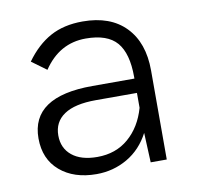

<svg xmlns="http://www.w3.org/2000/svg" viewBox="-63 -561 647 632"><g transform="rotate(-10 260.5 -244.5)"><path d="M252 -495.6Q344.7 -495.6 395.5 -443.1Q446.3 -390.6 446.3 -297.9V0H392.6L388.2 -99.1Q361.3 -47.4 314.2 -20Q267.1 7.3 210.9 7.3Q135.3 7.3 88.9 -32.5Q42.5 -72.3 42.5 -141.6Q42.5 -280.8 247.1 -280.8H387.7V-286.6Q387.7 -365.2 356.2 -401.9Q324.7 -438.5 252.4 -438.5Q164.1 -438.5 110.8 -358.9L61.5 -395Q98.1 -445.8 143.6 -470.7Q189 -495.6 252 -495.6ZM223.1 -47.9Q285.2 -47.9 327.6 -84.5Q370.1 -121.1 387.7 -183.1V-232.9H250.5Q179.7 -232.9 144 -208.7Q108.4 -184.6 108.4 -139.6Q108.4 -97.2 138.7 -72.5Q168.9 -47.9 223.1 -47.9Z"/></g></svg>

Font: HK Grotesk Legacy
Style: Regular
Weight: 400
Designer: Alfredo Marco Pradil
Foundry: Hanken Design Co.
Version: Version 2.022;PS 002.022;hotconv 1.0.88;makeotf.lib2.5.64775